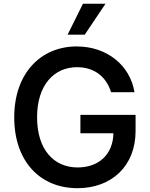

<svg xmlns="http://www.w3.org/2000/svg" viewBox="-20 -982 792 1012"><path d="M565.3 -496.1H688.9C665.5 -638.5 543.3 -737.2 384.2 -737.2C195 -737.2 55 -596.2 55 -363.3C55 -133.2 189.6 9.9 388.5 9.9C567.1 9.9 694.6 -105.8 694.6 -291.5V-376.4H403.8V-279.5H577.8C575.6 -169 501.8 -99.4 389.2 -99.4C263.8 -99.4 175.4 -193.5 175.4 -364C175.4 -534.1 265.3 -627.8 385.7 -627.8C477.6 -627.8 540.1 -577.8 565.3 -496.1ZM336.3 -799.4H426.8L536.2 -962.4H417.3Z"/></svg>

Font: Magic Ui Pro Semi Bold
Style: Regular
Weight: 600
Designer: Stefan Endress, Andreas Faust
Version: Version 1.000;FEAKit 1.0